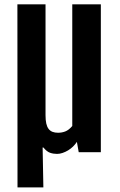

<svg xmlns="http://www.w3.org/2000/svg" viewBox="-20 -692 546 873"><path d="M59.1 -672.4 59.6 160.2H177.2L173.8 -21.5L177.7 -21C187.8 -8.6 197.8 -0.7 207.8 2.7C217.7 6.1 228.2 7.8 239.3 7.8C247.4 7.8 255.8 6.3 264.4 3.4C273 0.5 281.4 -3.4 289.6 -8.3C297.7 -13.2 305.2 -19 312 -25.6C318.8 -32.3 324.7 -39.4 329.6 -46.9L337.9 0H438.5V-672.4H308.6V-119.1C298.2 -106.8 287.7 -98.6 277.1 -94.5C266.5 -90.4 255.5 -88.4 244.1 -88.4C234.4 -88.4 225.9 -89.8 218.8 -92.5C211.6 -95.3 205.6 -99.8 200.9 -106C196.2 -112.1 192.7 -120.3 190.4 -130.4C188.2 -140.5 187 -153 187 -168V-672.4Z"/></svg>

Font: Fjalla One
Style: Regular
Weight: 400
Designer: Irina Smirnova
Foundry: Irina Smirnova
Version: Version 1.001